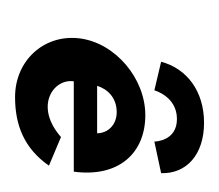

<svg xmlns="http://www.w3.org/2000/svg" viewBox="-38 -248 291 255"><g transform="rotate(90 107.5 -120.5)"><path d="M94 -104C98 -117 109 -130 129 -130C146 -130 157 -118 157 -104ZM162 -56C121 -20 84 -46 88 -73H208C216 -133 183 -168 133 -168C84 -168 37 -128 31 -81C25 -34 60 5 109 5C146 5 177 -7 200 -40ZM100 -180C100 -180 108 -210 138 -210C168 -210 168 -180 168 -180L210 -189C211 -223 185 -246 143 -246C101 -246 71 -223 62 -189Z"/></g></svg>

Font: Hussar Tani
Style: DwaKurs
Weight: 700
Foundry: Cannot Into Space Fonts
Version: Version 0.92